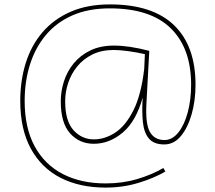

<svg xmlns="http://www.w3.org/2000/svg" viewBox="-20 -729 977 872"><path d="M460 123Q342 123 255 78.5Q168 34 120 -54Q72 -142 72 -271Q72 -363 97 -443Q122 -523 173 -582.5Q224 -642 300.5 -675.5Q377 -709 479 -709Q672 -709 770 -615Q868 -521 868 -344Q868 -272 850.5 -210.5Q833 -149 801.5 -111Q770 -73 726 -73Q679 -73 656.5 -99.5Q634 -126 629 -174Q624 -222 628 -286Q598 -178 537.5 -127Q477 -76 406 -76Q341 -76 298.5 -123Q256 -170 256 -269Q256 -315 270.5 -360Q285 -405 315 -441.5Q345 -478 390.5 -500Q436 -522 498 -522Q532 -522 572 -516Q612 -510 658 -498L645 -259Q640 -166 661 -129.5Q682 -93 727 -93Q763 -93 790.5 -128Q818 -163 833 -220Q848 -277 848 -344Q848 -510 755.5 -600.5Q663 -691 479 -691Q381 -691 308.5 -659Q236 -627 188 -569.5Q140 -512 116 -435.5Q92 -359 92 -271Q92 -148 137.5 -64.5Q183 19 265.5 61.5Q348 104 460 104Q537 104 604 84Q671 64 722 34L731 50Q680 80 609 101.5Q538 123 460 123ZM406 -96Q456 -96 503 -126.5Q550 -157 585.5 -227Q621 -297 635 -416L638 -483Q604 -491 564 -496.5Q524 -502 497 -502Q441 -502 399.5 -481.5Q358 -461 330.5 -427Q303 -393 289.5 -352Q276 -311 276 -269Q276 -179 314 -137.5Q352 -96 406 -96Z"/></svg>

Font: Georama Extended Thin
Style: Regular
Weight: 100
Width: 7
Designer: Jean-Baptiste Levee
Foundry: Production Type
Version: Version 1.000